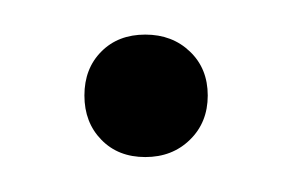

<svg xmlns="http://www.w3.org/2000/svg" viewBox="-20 -84 170 111"><path d="M38.6 -3.2Q28.8 -13.2 28.8 -28.8Q28.8 -44.4 38.6 -54.2Q48.3 -64 64 -64Q79.6 -64 89.8 -54.2Q100.1 -44.4 100.1 -28.8Q100.1 -13.2 89.8 -3.2Q79.6 6.8 64 6.8Q48.3 6.8 38.6 -3.2Z"/></svg>

Font: Moniqa Narrow Heading
Style: Regular
Weight: 400
Width: 4
Designer: Rajesh Rajput
Foundry: Rajesh Rajput
Version: Version 1.000